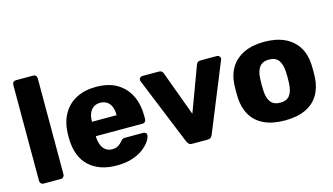

<svg xmlns="http://www.w3.org/2000/svg" viewBox="-83 -987 2212 1274"><g transform="rotate(-15 1023.0 -350.0)"><path d="M84 0Q73 0 66 -7.5Q59 -15 59 -25V-685Q59 -696 66 -703Q73 -710 84 -710H202Q213 -710 220 -703Q227 -696 227 -685V-25Q227 -15 220 -7.5Q213 0 202 0Z M585 10Q467 10 397 -54Q327 -118 324 -244Q324 -251 324 -262Q324 -273 324 -279Q327 -358 359.5 -414.5Q392 -471 449.5 -500.5Q507 -530 584 -530Q672 -530 729.5 -495Q787 -460 816 -400Q845 -340 845 -263V-239Q845 -228 838 -221Q831 -214 820 -214H500Q500 -213 500 -211Q500 -209 500 -207Q501 -178 510.5 -154Q520 -130 538.5 -116Q557 -102 584 -102Q604 -102 617.5 -108.5Q631 -115 640 -123.5Q649 -132 654 -138Q663 -149 668.5 -151.5Q674 -154 686 -154H810Q820 -154 826.5 -148Q833 -142 832 -132Q831 -115 815 -91Q799 -67 768.5 -43.5Q738 -20 692 -5Q646 10 585 10ZM500 -313H669V-315Q669 -348 659.5 -371.5Q650 -395 630.5 -408Q611 -421 584 -421Q558 -421 539 -408Q520 -395 510 -371.5Q500 -348 500 -315Z M1104 0Q1089 0 1082 -7.5Q1075 -15 1070 -25L881 -489Q879 -493 879 -498Q879 -507 885.5 -513.5Q892 -520 902 -520H1015Q1028 -520 1035 -513Q1042 -506 1044 -499L1157 -192L1271 -499Q1273 -506 1280 -513Q1287 -520 1300 -520H1413Q1422 -520 1429 -513.5Q1436 -507 1436 -498Q1436 -493 1434 -489L1245 -25Q1241 -15 1233.5 -7.5Q1226 0 1210 0Z M1740 10Q1656 10 1598.5 -17Q1541 -44 1510.5 -94.5Q1480 -145 1476 -215Q1475 -235 1475 -260.5Q1475 -286 1476 -305Q1480 -376 1512 -426Q1544 -476 1601.5 -503Q1659 -530 1740 -530Q1822 -530 1879.5 -503Q1937 -476 1969 -426Q2001 -376 2005 -305Q2006 -286 2006 -260.5Q2006 -235 2005 -215Q2001 -145 1970.5 -94.5Q1940 -44 1882.5 -17Q1825 10 1740 10ZM1740 -112Q1785 -112 1805.5 -139Q1826 -166 1829 -220Q1830 -235 1830 -260Q1830 -285 1829 -300Q1826 -353 1805.5 -380.5Q1785 -408 1740 -408Q1697 -408 1675.5 -380.5Q1654 -353 1652 -300Q1651 -285 1651 -260Q1651 -235 1652 -220Q1654 -166 1675.5 -139Q1697 -112 1740 -112Z"/></g></svg>

Font: Rubik
Style: Bold
Weight: 700
Designer: Hubert and Fischer
Foundry: Hubert and Fischer
Version: Version 2.300;gftools[0.9.30]